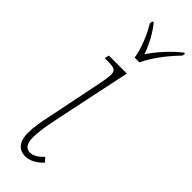

<svg xmlns="http://www.w3.org/2000/svg" viewBox="-261 -779 802 802"><g transform="rotate(45 139.5 -378.5)"><path d="M141 -606H169C192 -654 227 -702 276 -753L279 -766H271C223 -727 186 -684 160 -645C146 -686 123 -729 94 -766H87L84 -753C111 -710 134 -651 141 -606ZM109 9C136 9 164 -6 186 -31L170 -49C153 -30 132 -16 112 -16C91 -16 76 -31 76 -69C76 -105 83 -144 92 -188L165 -536H59L54 -516H74C129 -516 128 -503 114 -429L65 -188C55 -142 48 -105 48 -69C48 -13 74 9 109 9Z"/></g></svg>

Font: Noto Serif Condensed Thin
Style: Italic
Weight: 100
Width: 3
Italic angle: -12°
Designer: Monotype Design Team
Foundry: Monotype Imaging Inc.
Version: Version 2.013